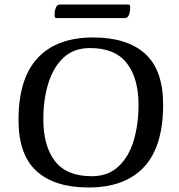

<svg xmlns="http://www.w3.org/2000/svg" viewBox="-20 -818 793 851"><path d="M372 13Q222 13 142 -59.5Q62 -132 62 -286Q62 -470 147 -561Q232 -652 393 -652Q543 -652 623 -580Q703 -508 703 -354Q703 -169 618.5 -78Q534 13 372 13ZM387 -37Q459 -37 505 -80Q551 -123 572.5 -195Q594 -267 594 -353Q594 -471 542 -538Q490 -605 379 -605Q306 -605 260.5 -561.5Q215 -518 193.5 -446.5Q172 -375 172 -290Q172 -171 223.5 -104Q275 -37 387 -37ZM231 -738Q226 -738 224 -740.5Q222 -743 222 -752Q222 -770 227.5 -784Q233 -798 246 -798H548Q553 -798 555 -795.5Q557 -793 557 -784Q557 -766 551.5 -752Q546 -738 534 -738Z"/></svg>

Font: BriemHand
Style: Regular
Weight: 400
Designer: Gunnlaugur SE Briem, Eben Sorkin
Foundry: Sorkin Type
Version: Version 1.001; ttfautohint (v1.8.4.7-5d5b)